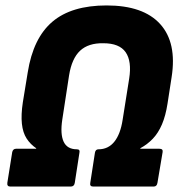

<svg xmlns="http://www.w3.org/2000/svg" viewBox="-20 -686 661 706"><path d="M18 0Q5 0 7 -14L25 -127Q28 -139 39 -139H113V-141Q92 -155 78 -176.5Q64 -198 60.5 -231Q57 -264 64 -310L82 -420Q102 -546 172.5 -606Q243 -666 372 -666Q507 -666 569 -597.5Q631 -529 611 -402L596 -305Q589 -260 575.5 -228.5Q562 -197 542 -176Q522 -155 496 -141V-139H566Q580 -139 578 -127L559 -14Q557 0 545 0H323Q309 0 312 -14L329 -124Q331 -137 342 -137Q378 -137 400.5 -165Q423 -193 431 -246L455 -397Q465 -461 442 -494Q419 -527 360 -527Q305 -528 274.5 -499.5Q244 -471 234 -409L209 -246Q201 -193 214 -165Q227 -137 263 -137Q275 -137 272 -124L255 -14Q253 0 240 0Z"/></svg>

Font: Sofia Sans Semi Condensed Black
Style: Italic
Weight: 900
Italic angle: -9°
Version: Version 4.100